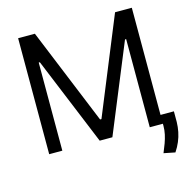

<svg xmlns="http://www.w3.org/2000/svg" viewBox="-128 -851 1145 1163"><g transform="rotate(-15 444.5 -269.5)"><path d="M88.1 -727.3H193.2L440.3 -123.6H448.9L696 -727.3H801.1V0H718.8V-552.6H711.6L484.4 0H404.8L177.6 -552.6H170.5V0H88.1ZM884.9 -55.4V11.4Q884.2 42.6 878.2 72.4Q872.2 102.3 860.1 131Q848 159.8 829.5 187.5L758.5 173.3Q770.6 144.9 780.2 118.4Q789.8 92 795.5 65.9Q801.1 39.8 801.1 12.8V-55.4Z"/></g></svg>

Font: InterMG
Style: Regular
Weight: 400
Designer: Rasmus Andersson
Foundry: rsms
Version: Version 3.019;December 26, 2023;FontCreator 15.0.0.2955 64-b